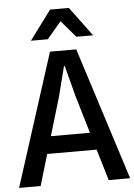

<svg xmlns="http://www.w3.org/2000/svg" viewBox="-66 -1002 733 1049"><g transform="rotate(-5 300.5 -478.0)"><path d="M-4.5 0 228.5 -727H372.5L604.5 0H487L422.5 -216L486.5 -171.5H139L176.5 -266.5H457.5L422 -217.5L345.5 -475.5L302 -642H298L255.5 -475.5L113.5 0ZM130 -795.5 249 -956H352L471 -795.5H379L300.5 -887.5L222.5 -795.5Z"/></g></svg>

Font: Spline Sans Mono Medium
Style: Regular
Weight: 500
Monospace: yes
Version: Version 1.004